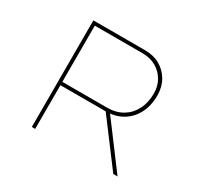

<svg xmlns="http://www.w3.org/2000/svg" viewBox="-145 -896 1151 1092"><g transform="rotate(30 431.0 -350.0)"><path d="M177 0V-700H517Q573 -700 615 -676Q657 -652 681.5 -609.5Q706 -567 706 -512Q706 -444 679.5 -393.5Q653 -343 606 -315Q559 -287 495 -287H199V0ZM712 0 488 -298 514 -302 740 0ZM199 -309H491Q551 -309 593.5 -334.5Q636 -360 659.5 -405.5Q683 -451 683 -512Q683 -559 661.5 -596.5Q640 -634 602 -656Q564 -678 513 -678H199Z"/></g></svg>

Font: Lexend Tera Thin
Style: Regular
Weight: 250
Version: Version 1.007